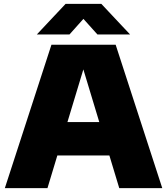

<svg xmlns="http://www.w3.org/2000/svg" viewBox="-20 -971 862 991"><path d="M5 0 245.5 -740H577L817.5 0H595.5L400.5 -645H420L225 0ZM218.5 -168.5 268.5 -341H553L602.5 -168.5ZM170 -793 318.5 -951H503L651.5 -793H483L393.5 -892.5H427.5L338.5 -793Z"/></svg>

Font: Encode Sans SC SemiExpanded Black
Style: Regular
Weight: 900
Width: 6
Designer: Multiple Designers
Foundry: Impallari Type
Version: Version 3.002